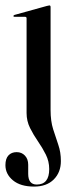

<svg xmlns="http://www.w3.org/2000/svg" viewBox="-27 -462 268 708"><path d="M159.5 -56.5Q159.5 -15.5 169 14.5Q178.5 44.5 188 72Q197.5 99.5 197.5 132Q197.5 173.5 171.2 199.8Q145 226 98.5 226Q48.5 226 20.8 203Q-7 180 -7 147Q-7 123 4.2 111Q15.5 99 34.5 99Q53 99 65 111.8Q77 124.5 77 145.5V179Q77 218.5 108.5 218.5Q154.5 218.5 154.5 161.5Q154.5 133 142 108Q129.5 83 113 59.2Q96.5 35.5 83.8 10Q71 -15.5 71 -45.5V-394.5Q71 -400 65 -400H26.5Q22.5 -400 22.5 -403Q22.5 -405.5 26.5 -407L145.5 -440Q152.5 -442 155 -442Q159.5 -442 159.5 -436Z"/></svg>

Font: Fraunces144ptRegular
Style: Regular
Weight: 400
Version: Version 1.000;[0bf87f6ff]